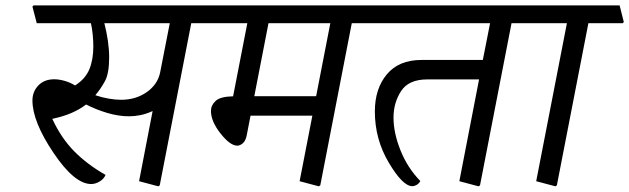

<svg xmlns="http://www.w3.org/2000/svg" viewBox="-20 -669 2291 699"><path d="M359.9 -584.5Q367.7 -554.7 372.6 -521.7Q377.4 -488.8 377.4 -460.4Q377.4 -401.9 362.3 -374Q347.2 -346.2 327.1 -322.3Q351.6 -314 376.5 -309.8Q401.4 -305.7 420.9 -305.7Q474.6 -305.7 514.4 -333.7Q554.2 -361.8 563 -405.3L598.1 -584.5ZM676.3 -584.5 561.5 5.9 556.2 9.3 486.3 -9.3 535.6 -264.6Q511.7 -253.9 490.7 -249.8Q469.7 -245.6 449.7 -245.6Q411.6 -245.6 370.6 -257.8Q329.6 -270 293.5 -288.6Q270.5 -271 241 -258.1Q211.4 -245.1 170.4 -236.3Q202.6 -166.5 250 -118.4Q297.4 -70.3 364.3 -32.2Q357.9 -17.1 342.5 -8.1Q327.1 1 312 1Q251 1 174.6 -112.8Q98.1 -226.6 98.1 -303.2Q98.1 -335.4 119.6 -357.9Q141.1 -380.4 177.7 -380.4Q193.8 -380.4 213.9 -375Q233.9 -369.6 253.4 -357.9Q291 -381.8 305.4 -417Q319.8 -452.1 319.8 -500.5Q319.8 -518.6 317.6 -542.2Q315.4 -565.9 311 -584.5H113.8L98.1 -645L102.1 -649.4H790.5L805.7 -588.9L802.2 -584.5Z M1260.7 -584.5 1146 5.9 1140.6 9.3 1070.8 -9.3 1117.2 -248H892.1L878.4 -177.2Q874.5 -156.7 864.3 -147.7Q854 -138.7 843.8 -138.7Q817.9 -138.7 783 -182.9Q748 -227.1 748 -265.1Q748 -285.6 764.9 -301.5Q781.7 -317.4 828.6 -318.4L880.4 -584.5H777.8L762.2 -645L766.1 -649.4H1374.5L1389.6 -588.9L1386.2 -584.5ZM1130.9 -318.8 1182.6 -584.5H957.5L905.8 -318.8Z M1842.3 -584.5 1727.5 5.9 1722.2 9.3 1652.3 -9.3 1724.1 -379.9H1535.6Q1467.8 -379.9 1440.2 -337.4Q1412.6 -294.9 1412.6 -240.7Q1412.6 -185.5 1438 -121.8Q1463.4 -58.1 1510.3 -9.8Q1504.9 -0.5 1496.8 4.2Q1488.8 8.8 1481 8.8Q1446.3 8.8 1395.5 -76.7Q1344.7 -162.1 1344.7 -263.2Q1344.7 -346.2 1388.4 -398.4Q1432.1 -450.7 1514.2 -450.7H1737.8L1764.2 -584.5H1361.8L1346.2 -645L1350.1 -649.4H1956.1L1971.2 -588.9L1967.8 -584.5Z M2002 9.3 1932.1 -9.3 2043.9 -584.5H1943.4L1927.7 -645L1931.6 -649.4H2235.8L2251 -588.9L2247.6 -584.5H2122.1L2007.3 5.9Z"/></svg>

Font: Sitara
Style: Italic
Weight: 400
Italic angle: -11°
Designer: Neelakash Kshetrimayum
Foundry: Neelakash Kshetrimayum
Version: Version 1.000;PS Version 1.000;PS 1.0;hotconv 1.;hotconv 1.0